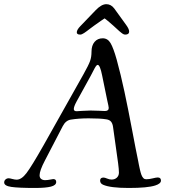

<svg xmlns="http://www.w3.org/2000/svg" viewBox="-35 -910 826 937"><path d="M424.8 -785.2Q416 -778.8 405 -770.5Q394 -762.2 388.2 -757.8Q382.3 -753.4 375.7 -749Q369.1 -744.6 364.5 -742.9Q359.9 -741.2 356 -741.2Q338.4 -741.2 339.8 -753.9Q341.3 -766.1 356.4 -781.7L431.6 -859.9Q460 -889.6 483.9 -889.6Q506.8 -889.6 522.5 -868.7L580.1 -789.1Q596.7 -766.6 595.2 -753.9Q593.8 -741.2 576.2 -741.2Q572.3 -741.2 568.1 -742.9Q564 -744.6 558.1 -749.3Q552.2 -753.9 547.6 -757.8Q543 -761.7 533.7 -770.5Q524.4 -779.3 517.6 -785.2Q486.8 -812.5 475.6 -820.3Q464.4 -813.5 424.8 -785.2ZM271 -293.9 184.1 -126.5Q158.2 -77.1 158.2 -54.7Q158.2 -42.5 166 -36.6Q173.8 -30.8 184.6 -30.8Q196.3 -30.8 209 -33.4Q221.7 -36.1 224.6 -36.1Q239.3 -36.1 239.3 -22Q239.3 -5.9 213.6 0.7Q188 7.3 135.7 7.3Q55.2 7.3 20.3 2.2Q-14.6 -2.9 -14.6 -19.5Q-14.6 -28.3 -8.1 -34.2Q-1.5 -40 7.3 -40Q12.7 -40 25.1 -36.6Q37.6 -33.2 46.4 -33.2Q69.8 -33.2 94.2 -65.2Q118.7 -97.2 177.7 -201.2L372.6 -547.9Q397.5 -592.3 404.5 -612.1Q411.6 -631.8 411.6 -657.7Q411.6 -688 426.5 -705.6Q441.4 -723.1 466.3 -723.1Q490.7 -723.1 504.6 -699.5Q518.6 -675.8 534.7 -618.2Q554.7 -545.4 572.5 -461.9Q590.3 -378.4 609.4 -277.3Q628.4 -176.3 639.6 -123Q640.6 -117.7 642.3 -108.6Q644 -99.6 645.3 -94.2Q646.5 -88.9 648.2 -81.1Q649.9 -73.2 651.4 -68.4Q652.8 -63.5 654.8 -57.6Q656.7 -51.8 659.2 -48.1Q661.6 -44.4 664.3 -41.3Q667 -38.1 670.7 -36.6Q674.3 -35.2 678.2 -35.2Q693.4 -35.2 710.4 -39.6Q727.5 -43.9 734.9 -43.9Q750.5 -43.9 750.5 -28.8Q750.5 -13.7 722.7 -4.9Q685.5 7.3 593.3 7.3Q503.4 7.3 468.3 -8.3Q453.6 -14.6 453.6 -28.8Q453.6 -43.5 470.2 -43.5Q476.1 -43.5 487.8 -38.6Q499.5 -33.7 509.3 -33.7Q525.4 -33.7 535.4 -43.2Q545.4 -52.7 545.4 -67.9Q545.4 -82.5 541.5 -112.8L516.6 -291Q514.2 -307.6 506.8 -316.4Q499.5 -325.2 484.4 -327.6Q455.1 -332.5 397.5 -332.5Q349.6 -332.5 310.5 -326.2Q285.6 -322.3 271 -293.9ZM406.7 -370.6Q430.2 -370.6 450 -369.4Q469.7 -368.2 476.6 -368.2Q495.6 -368.2 495.6 -383.3Q495.6 -389.2 488.3 -420.4L463.4 -542Q453.1 -593.3 441.9 -593.3Q437.5 -593.3 432.9 -586.7Q428.2 -580.1 419.4 -562.5Q410.6 -544.9 407.2 -539.1L338.4 -414.1Q325.2 -389.6 325.2 -377.9Q325.2 -367.2 338.9 -367.2Q340.3 -367.2 366 -368.9Q391.6 -370.6 406.7 -370.6Z"/></svg>

Font: Cooper*
Style: Italic
Weight: 400
Italic angle: -7°
Designer: Owen Earl
Foundry: indestructible type*
Version: Version 0.001